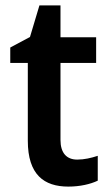

<svg xmlns="http://www.w3.org/2000/svg" viewBox="-20 -681 406 711"><path d="M266 -90C227 -90 204 -114 204 -163V-448H336V-543H204V-661H126L91 -544L18 -505V-448H83V-160C83 -34 143 10 233 10C276 10 315 1 342 -12V-104C318 -96 292 -90 266 -90Z"/></svg>

Font: Noto Sans Armenian SemiCondensed SemiBold
Style: Regular
Weight: 600
Width: 4
Designer: Monotype Design Team
Foundry: Monotype Imaging Inc.
Version: Version 2.008